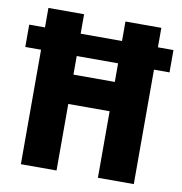

<svg xmlns="http://www.w3.org/2000/svg" viewBox="-82 -789 819 864"><g transform="rotate(10 327.5 -357.0)"><path d="M233 -438H422V-523H233ZM70 0V-523H-2V-625H70V-714H233V-625H422V-714H586V-625H657V-523H586V0H422V-304H233V0Z"/></g></svg>

Font: Noto Sans Display SemiCondensed Extra
Style: Regular
Weight: 800
Width: 4
Designer: Monotype Design Team
Foundry: Monotype Imaging Inc.
Version: Version 1.900